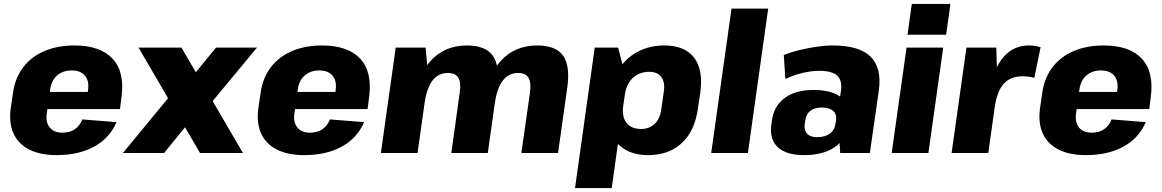

<svg xmlns="http://www.w3.org/2000/svg" viewBox="-20 -784 5957 984"><path d="M270 11Q186 11 130 -17.5Q74 -46 49.5 -99.5Q25 -153 35 -229L47 -311Q58 -386 99.5 -440Q141 -494 208 -522.5Q275 -551 362 -551Q495 -551 558 -482Q621 -413 602 -281L595 -225H189L201 -313H459L425 -279L431 -321Q438 -369 415.5 -396Q393 -423 348 -423Q302 -423 272.5 -397Q243 -371 237 -325L220 -204Q213 -158 234.5 -131Q256 -104 300 -104Q339 -104 364.5 -122.5Q390 -141 402 -172L577 -158Q542 -76 462.5 -32.5Q383 11 270 11Z M690 -540H910L1225 0H1005ZM868 -313 1034 -262 821 0H610ZM875 -281 1087 -540H1297L1040 -230Z M1539 11Q1455 11 1399 -17.5Q1343 -46 1318.5 -99.5Q1294 -153 1304 -229L1316 -311Q1327 -386 1368.5 -440Q1410 -494 1477 -522.5Q1544 -551 1631 -551Q1764 -551 1827 -482Q1890 -413 1871 -281L1864 -225H1458L1470 -313H1728L1694 -279L1700 -321Q1707 -369 1684.5 -396Q1662 -423 1617 -423Q1571 -423 1541.5 -397Q1512 -371 1506 -325L1489 -204Q1482 -158 1503.5 -131Q1525 -104 1569 -104Q1608 -104 1633.5 -122.5Q1659 -141 1671 -172L1846 -158Q1811 -76 1731.5 -32.5Q1652 11 1539 11Z M2696 -309Q2703 -361 2688.5 -385.5Q2674 -410 2635 -410Q2588 -410 2558 -372.5Q2528 -335 2517 -261L2444 -181L2452 -240Q2473 -391 2545.5 -471Q2618 -551 2733 -551Q2829 -551 2866 -498.5Q2903 -446 2887 -333L2840 0H2652ZM2008 -540H2161L2175 -391L2120 0H1932ZM2336 -309Q2344 -361 2329 -385.5Q2314 -410 2275 -410Q2227 -410 2197.5 -372.5Q2168 -335 2157 -261L2084 -181L2092 -240Q2115 -392 2186.5 -471.5Q2258 -551 2373 -551Q2468 -551 2505.5 -498.5Q2543 -446 2527 -333L2480 0H2293Z M3302 11Q3229 11 3179.5 -20Q3130 -51 3108.5 -108.5Q3087 -166 3097 -244L3105 -298Q3117 -377 3154.5 -433.5Q3192 -490 3251.5 -520.5Q3311 -551 3385 -551Q3489 -551 3537 -489Q3585 -427 3569 -311L3557 -229Q3541 -113 3474.5 -51Q3408 11 3302 11ZM3028 -540H3148L3192 -369L3115 180H2927ZM3266 -123Q3308 -123 3335.5 -149.5Q3363 -176 3369 -224L3382 -314Q3389 -363 3369 -389.5Q3349 -416 3307 -416Q3273 -416 3246.5 -401.5Q3220 -387 3203.5 -360.5Q3187 -334 3182 -296L3174 -244Q3166 -187 3190.5 -155Q3215 -123 3266 -123Z M3917 -740 3813 0H3625L3729 -740Z M4273 -201 4290 -320Q4297 -372 4270.5 -396.5Q4244 -421 4179 -421Q4138 -421 4092 -410Q4046 -399 4005 -379L3997 -502Q4034 -517 4077.5 -527.5Q4121 -538 4165 -544.5Q4209 -551 4247 -551Q4384 -551 4442 -493.5Q4500 -436 4484 -320L4438 0H4286ZM4100 11Q4010 11 3966.5 -29.5Q3923 -70 3933 -143L3936 -168Q3947 -242 4002.5 -282.5Q4058 -323 4149 -323Q4246 -323 4293.5 -283Q4341 -243 4331 -170L4327 -144Q4317 -70 4257.5 -29.5Q4198 11 4100 11ZM4169 -81Q4208 -81 4233 -99.5Q4258 -118 4262 -150L4265 -167Q4269 -198 4250 -215.5Q4231 -233 4192 -233Q4155 -233 4133 -216Q4111 -199 4107 -165L4104 -149Q4100 -116 4116.5 -98.5Q4133 -81 4169 -81Z M4814 -540 4738 0H4550L4626 -540ZM4851 -764 4829 -606H4631L4653 -764Z M4933 -540H5086L5092 -335L5045 0H4857ZM5044 -281Q5063 -414 5115.5 -482.5Q5168 -551 5253 -551Q5268 -551 5283.5 -548.5Q5299 -546 5313 -542L5281 -385Q5252 -393 5220 -393Q5159 -393 5124.5 -355Q5090 -317 5079 -240Z M5545 11Q5461 11 5405 -17.5Q5349 -46 5324.5 -99.5Q5300 -153 5310 -229L5322 -311Q5333 -386 5374.5 -440Q5416 -494 5483 -522.5Q5550 -551 5637 -551Q5770 -551 5833 -482Q5896 -413 5877 -281L5870 -225H5464L5476 -313H5734L5700 -279L5706 -321Q5713 -369 5690.5 -396Q5668 -423 5623 -423Q5577 -423 5547.5 -397Q5518 -371 5512 -325L5495 -204Q5488 -158 5509.5 -131Q5531 -104 5575 -104Q5614 -104 5639.5 -122.5Q5665 -141 5677 -172L5852 -158Q5817 -76 5737.5 -32.5Q5658 11 5545 11Z"/></svg>

Font: Pathway Extreme SemiCondensed ExtraBold
Style: Italic
Weight: 800
Width: 4
Italic angle: -8°
Version: Version 1.001;gftools[0.9.26]